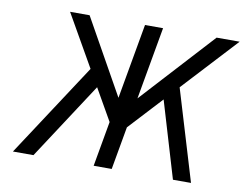

<svg xmlns="http://www.w3.org/2000/svg" viewBox="-76 -805 1161 911"><g transform="rotate(10 504.0 -350.0)"><path d="M512 -164 526 -295 897 -700H1008ZM39 0 354 -481 407 -412 138 0ZM497 -164 191 -700H285L512 -295ZM428 0 552 -700H639L515 0ZM810 0 687 -412 752 -481 897 0Z"/></g></svg>

Font: Overpass
Style: Italic
Weight: 400
Italic angle: -10°
Designer: Delve Withrington, Dave Bailey, Thomas Jockin
Foundry: Delve Fonts LLC
Version: Version 4.000